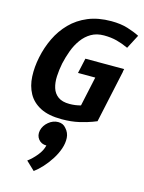

<svg xmlns="http://www.w3.org/2000/svg" viewBox="-150 -762 917 1224"><g transform="rotate(15 308.5 -150.5)"><path d="M330 -402H586L582 -385H583L508 -37Q508 -37 478.5 -25.5Q449 -14 398 -2Q347 10 283 10Q196 10 142 -18Q88 -46 61.5 -94.5Q35 -143 32 -205Q29 -267 43 -334Q57 -402 86.5 -463.5Q116 -525 163 -573Q210 -621 276 -648.5Q342 -676 429 -676Q491 -676 537.5 -661.5Q584 -647 617 -630L569 -538Q530 -556 492 -566Q454 -576 407 -576Q359 -576 323.5 -555.5Q288 -535 262.5 -500Q237 -465 221 -422Q205 -379 195 -334Q186 -289 184 -247Q182 -205 192.5 -171Q203 -137 230.5 -117Q258 -97 306 -97Q325 -97 343.5 -99.5Q362 -102 380 -107L422 -302H308ZM233 197Q199 197 180 173Q161 149 168 115Q176 81 205 57Q234 33 268 33Q301 33 320 57Q344 83 346 117Q348 151 335.5 188Q323 225 300 261Q277 297 250 326.5Q223 356 197 375L140 321Q170 299 197.5 265.5Q225 232 233 197Z"/></g></svg>

Font: Epunda Sans
Style: Bold Italic
Weight: 700
Italic angle: -12.0243°
Designer: Simon Atzbach
Foundry: typofactur
Version: Version 2.204; ttfautohint (v1.8.4.7-5d5b)